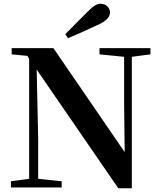

<svg xmlns="http://www.w3.org/2000/svg" viewBox="-20 -997 855 1021"><path d="M327 -815 342 -794C395 -816 449 -841 503 -866C552 -888 565 -912 565 -931C565 -954 545 -977 516 -977C494 -977 476 -965 443 -932C406 -896 367 -855 327 -815ZM609 4H681V-695L780 -708V-741H509V-708L640 -695V-450L643 -188L264 -741H42V-708L125 -700L135 -685V-46L38 -33V0H308V-33L183 -46V-261L175 -627Z"/></svg>

Font: Noto Serif JP
Style: Bold
Weight: 700
Designer: Ryoko NISHIZUKA 西塚涼子 (kana & ideographs); Frank Grießhammer (Latin, Greek & Cyrillic); Wenlong ZHANG 张文龙 (bopomofo); San
Foundry: Adobe
Version: Version 2.001;hotconv 1.1.0;makeotfexe 2.6.0